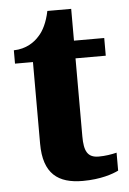

<svg xmlns="http://www.w3.org/2000/svg" viewBox="-50 -698 501 746"><g transform="rotate(-5 200.5 -325.0)"><path d="M243 10C313 10 361 -7 383 -18V-88C363 -83 338 -79 313 -79C269 -79 256 -105 256 -163V-467H374V-536H256V-660H163C154 -616 138 -584 120 -565C102 -544 69 -520 20 -519V-467H90V-149C90 -31 147 10 243 10Z"/></g></svg>

Font: Noto Serif Sinhala SemiCondensed ExtraBold
Style: Regular
Weight: 800
Width: 4
Designer: Jelle Bosma - Monotype Design Team
Foundry: Monotype Imaging Inc.
Version: Version 2.007